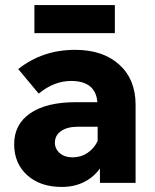

<svg xmlns="http://www.w3.org/2000/svg" viewBox="-20 -723 614 759"><path d="M224 16Q139 16 87.5 -30.5Q36 -77 36 -153Q36 -232 100 -275.5Q164 -319 279 -319H365Q358 -403 261 -403Q194 -403 133 -353L52 -450Q148 -526 277 -526Q387 -526 451.5 -467.5Q516 -409 516 -309V0H375V-57Q350 -22 311.5 -3Q273 16 224 16ZM267 -101Q300 -101 326.5 -119Q353 -137 366 -166V-222H288Q246 -222 221.5 -205Q197 -188 197 -159Q197 -134 216.5 -117.5Q236 -101 267 -101ZM434 -592H116V-703H434Z"/></svg>

Font: Wix Madefor Text ExtraBold
Style: Regular
Weight: 800
Designer: Dalton Maag Ltd
Foundry: Dalton Maag Ltd
Version: Version 3.100